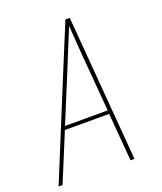

<svg xmlns="http://www.w3.org/2000/svg" viewBox="-136 -824 772 913"><g transform="rotate(-20 250.0 -367.5)"><path d="M2 0 203 -490 304 -735H326L386 0H366L346 -242H122L22 0ZM345 -260 326 -490Q321 -542 317.5 -594.5Q314 -647 310 -700Q288 -647 266.5 -594.5Q245 -542 224 -490L129 -260Z"/></g></svg>

Font: Iosevka Thin
Style: Italic
Weight: 100
Italic angle: -9°
Monospace: yes
Designer: Belleve Invis
Foundry: Belleve Invis
Version: Version 32.5.0; ttfautohint (v1.8.4)